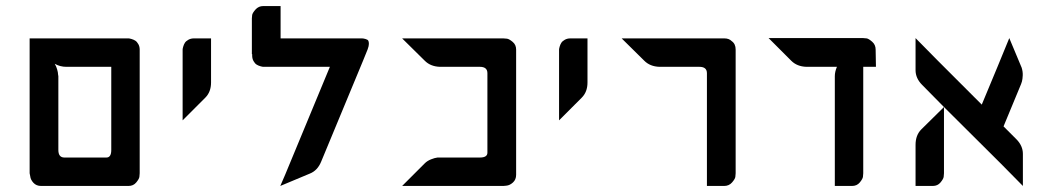

<svg xmlns="http://www.w3.org/2000/svg" viewBox="-20 -859 3467 635"><path d="M78 -732H83H401Q403 -732 405.5 -732Q408 -732 415 -730Q422 -728 427.5 -724.5Q433 -721 437.5 -713Q442 -705 442 -695V-286Q442 -281 441 -274Q440 -267 430.5 -255.5Q421 -244 405 -244H116Q100 -244 90.5 -254.5Q81 -265 80 -276L78 -286V-728ZM161 -648Q166 -640 169 -629.5Q172 -619 172 -613L173 -607V-363Q173 -338 193 -338H332Q348 -338 348 -363V-638H199Q179 -638 161 -648Z M678 -732V-586Q678 -555 659 -536L584 -461V-691Q584 -693 584 -695.5Q584 -698 586 -705Q588 -712 591.5 -717.5Q595 -723 603 -727.5Q611 -732 621 -732Z M908 -839V-732H1163Q1173 -732 1177.5 -732Q1182 -732 1189 -730Q1196 -728 1198 -724.5Q1200 -721 1200 -714Q1200 -707 1196 -696L1181 -659L1042 -324Q1030 -295 1005 -285L907 -244L923 -281L1071 -638H855Q853 -638 850.5 -638Q848 -638 841 -640Q834 -642 828.5 -645.5Q823 -649 818.5 -657Q814 -665 814 -675V-680H813V-695V-714V-717V-798Q813 -803 814 -809.5Q815 -816 825 -827.5Q835 -839 851 -839H907Z M1645 -732Q1650 -732 1657 -731Q1664 -730 1675.5 -720.5Q1687 -711 1687 -695V-281Q1687 -265 1676.5 -255.5Q1666 -246 1655 -245L1645 -244H1310L1385 -319Q1393 -327 1405.5 -332Q1418 -337 1427 -338H1435H1567Q1592 -338 1592 -354V-419V-553V-617Q1592 -638 1567 -638H1435Q1404 -639 1385 -658L1310 -732Z M1923 -732V-586Q1923 -555 1904 -536L1829 -461V-691Q1829 -693 1829 -695.5Q1829 -698 1831 -705Q1833 -712 1836.5 -717.5Q1840 -723 1848 -727.5Q1856 -732 1866 -732Z M2036 -732H2318H2371H2376Q2391 -732 2400 -723Q2413 -714 2413 -695V-691V-446V-286Q2413 -281 2412 -274Q2411 -267 2401 -255.5Q2391 -244 2375 -244H2318V-617Q2318 -638 2293 -638H2161Q2130 -639 2111 -658Z M2835 -733Q2840 -733 2846.5 -732Q2853 -731 2864.5 -721Q2876 -711 2876 -695L2877 -638H2835V-286Q2835 -281 2834 -274Q2833 -267 2823.5 -255.5Q2814 -244 2798 -244H2741V-607Q2741 -622 2748 -638H2647Q2616 -639 2597 -658L2522 -733Z M3008 -733 3080 -660 3227 -513 3279 -638 3318 -733 3359 -635Q3363 -622 3362.5 -610Q3362 -598 3360 -590L3357 -581L3299 -441L3341 -399Q3363 -377 3363 -350V-244L3291 -317L3102 -505L3030 -578Q3008 -600 3008 -627ZM3102 -505V-286Q3102 -281 3101 -274Q3100 -267 3090.5 -255.5Q3081 -244 3065 -244H3008V-380Q3008 -412 3027 -431Z"/></svg>

Font: ECO
Style: Regular
Weight: 400
Version: Version 1.1